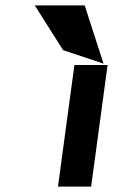

<svg xmlns="http://www.w3.org/2000/svg" viewBox="-20 -692 419 712"><path d="M294 -672H109L214 -506L364 -456ZM379 -451H256L195 0H318Z"/></svg>

Font: Charger
Style: HemiRT
Weight: 900
Designer: Jasper
Foundry: Cannot Into Space Fonts
Version: Version 0.99